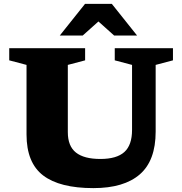

<svg xmlns="http://www.w3.org/2000/svg" viewBox="-20 -955 937 988"><path d="M659.5 -286.5V-621L570.5 -644.5V-707H870V-644.5L781 -621V-278Q781 -128.5 699.5 -57.8Q618 13 460.5 13Q287.5 13 202 -52.2Q116.5 -117.5 116.5 -263V-621L27.5 -644.5V-707H418V-644.5L329 -621V-275Q329 -203 370.8 -170Q412.5 -137 496.5 -137Q580.5 -137 620 -172.8Q659.5 -208.5 659.5 -286.5ZM567.5 -772 486.5 -844.5 405.5 -772H287.5L417.5 -935H555.5L685.5 -772Z"/></svg>

Font: Newsreader 6pt
Style: Bold
Weight: 700
Designer: Hugues Gentile
Foundry: Production Type
Version: Version 1.003; ttfautohint (v1.8.3)